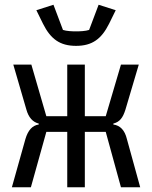

<svg xmlns="http://www.w3.org/2000/svg" viewBox="-20 -788 640 808"><path d="M263 0H337V-233H425L489 0H570L514 -203C505 -240 486 -260 457 -264V-268C484 -275 497 -292 508 -327L564 -516H489L425 -299H337V-516H263V-299H175L112 -516H36L91 -327C100 -294 118 -274 143 -268V-264C116 -260 98 -240 87 -203L30 0H110L175 -233H263ZM300 -595C368 -595 407 -624 439 -688L467 -745L395 -768L355 -662C340 -657 316 -656 300 -656C284 -656 260 -657 245 -662L205 -768L133 -745L161 -688C193 -624 232 -595 300 -595Z"/></svg>

Font: IBM Mono
Style: Regular
Weight: 400
Monospace: yes
Designer: Mike Abbink, Paul van der Laan, Pieter van Rosmalen
Foundry: Bold Monday
Version: Version 2.3